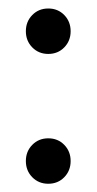

<svg xmlns="http://www.w3.org/2000/svg" viewBox="-20 -426 232 461"><path d="M95.9 15.2Q72.9 15.2 57.5 -0.5Q42.1 -16.2 42.1 -39.4Q42.1 -62.5 57.5 -78.2Q72.9 -93.9 95.9 -93.9Q119 -93.9 134.3 -78.2Q149.6 -62.5 149.6 -39.4Q149.6 -16.2 134.3 -0.5Q119 15.2 95.9 15.2ZM95.9 -296.5Q72.9 -296.5 57.5 -312.2Q42.1 -327.9 42.1 -351Q42.1 -374.2 57.5 -389.9Q72.9 -405.6 95.9 -405.6Q119 -405.6 134.3 -389.9Q149.6 -374.2 149.6 -351Q149.6 -327.9 134.3 -312.2Q119 -296.5 95.9 -296.5Z"/></svg>

Font: Karma Variable Light
Style: Regular
Weight: 300
Designer: Joana Correia
Foundry: Indian Type Foundry
Version: Version 3.000